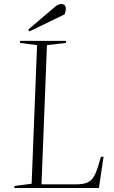

<svg xmlns="http://www.w3.org/2000/svg" viewBox="-20 -933 566 953"><path d="M52 -10 137 -21 164 -709 79 -720 80 -730H308L307 -720L213 -709L186 -18H356Q391 -18 411.5 -26Q432 -34 445.5 -56Q459 -78 471 -121L481 -155H494L471 0H51ZM248 -895Q257 -903 266 -908Q275 -913 283 -913Q297 -913 302 -905.5Q307 -898 307 -891Q307 -886 305.5 -878Q304 -870 301 -862L126 -777L120 -786Z"/></svg>

Font: Display Extralight
Style: Italic
Weight: 200
Italic angle: -2°
Designer: Latin by Veronika Burian and Jose Scaglione. Greek by Irene Vlachou. Cyrillic by Vera Evstafieva
Foundry: TypeTogether
Version: Version 3.002